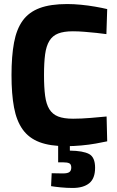

<svg xmlns="http://www.w3.org/2000/svg" viewBox="-20 -712 578 951"><path d="M308 12Q228 12 175.5 -8Q123 -28 92.5 -70.5Q62 -113 49.5 -179.5Q37 -246 37 -340Q37 -434 49.5 -501Q62 -568 92.5 -610Q123 -652 176.5 -672Q230 -692 313 -692Q345 -692 381 -688.5Q417 -685 451.5 -679Q486 -673 511 -667L507 -543Q487 -546 458 -549Q429 -552 398.5 -554.5Q368 -557 341 -557Q296 -557 268 -546Q240 -535 224.5 -509.5Q209 -484 203.5 -443Q198 -402 198 -340Q198 -279 203.5 -237.5Q209 -196 224.5 -171Q240 -146 268 -135Q296 -124 342 -124Q382 -124 429.5 -128Q477 -132 508 -135L511 -12Q488 -7 454.5 -1Q421 5 382.5 8.5Q344 12 308 12ZM340 219Q310 219 280 216Q250 213 233 210L236 146Q242 146 261 146.5Q280 147 292 147Q315 147 324 140Q333 133 333 118Q333 102 323.5 97Q314 92 292 92H268V-12H326V34Q392 35 421.5 51Q451 67 451 119Q451 172 422 195.5Q393 219 340 219Z"/></svg>

Font: Cairo ExtraBold
Style: Regular
Weight: 800
Designer: Mohamed Gaber, Accademia di Belle Arti di Urbino
Foundry: Kief Type Foundry, Accademia di Belle Arti di Urbino
Version: Version 3.117